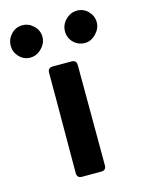

<svg xmlns="http://www.w3.org/2000/svg" viewBox="-164 -687 546 745"><g transform="rotate(-15 109.0 -314.0)"><path d="M52.7 -314.9V-422.9Q52.7 -442.9 72.8 -442.9H147.9Q168 -442.9 168 -422.9Q168 -322.3 168.5 -221.4Q168.9 -120.6 168.9 -20Q168.9 0 148.9 0H71.8Q51.8 0 51.8 -20Q51.8 -93.8 52.2 -167.5Q52.7 -241.2 52.7 -314.9ZM-64 -562Q-64 -588.4 -45.4 -608.2Q-26.9 -627.9 0 -627.9Q25.4 -627.9 44.7 -609.1Q64 -590.3 64 -564.5Q64 -539.1 43.9 -518.8Q23.9 -498.5 -2 -498.5Q-27.8 -498.5 -45.9 -517.6Q-64 -536.6 -64 -562ZM153.8 -562Q153.8 -588.4 173.6 -608.2Q193.4 -627.9 219.7 -627.9Q245.6 -627.9 263.9 -608.9Q282.2 -589.8 282.2 -564.5Q282.2 -540 262.5 -519.3Q242.7 -498.5 217.8 -498.5Q190.9 -498.5 172.4 -516.8Q153.8 -535.2 153.8 -562Z"/></g></svg>

Font: Belanosima
Style: Regular
Weight: 400
Designer: The DocRepair Project, Santiago Orozco
Foundry: Google
Version: Version 2.000